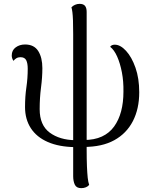

<svg xmlns="http://www.w3.org/2000/svg" viewBox="-20 -750 811 997"><path d="M371 14Q287 13 228.5 -12.5Q170 -38 140 -84.5Q110 -131 110 -194Q110 -249 117 -296.5Q124 -344 124 -393Q124 -422 116 -437.5Q108 -453 86 -453Q74 -453 65 -447.5Q56 -442 50 -434Q41 -447 41 -462Q41 -489 61.5 -504Q82 -519 110 -519Q157 -519 178.5 -485Q200 -451 200 -396Q200 -349 193 -295.5Q186 -242 186 -183Q186 -100 238 -61.5Q290 -23 371 -22ZM402 227Q377 227 368.5 209Q360 191 360 165V-573Q360 -617 359 -643.5Q358 -670 356 -686Q354 -702 351 -712Q358 -720 369.5 -725Q381 -730 393 -730Q413 -730 421.5 -719.5Q430 -709 430 -688V25Q430 78 431.5 114Q433 150 435.5 173Q438 196 443 210Q437 218 426 222.5Q415 227 402 227ZM415 13V-23Q470 -23 509 -41Q548 -59 572.5 -93Q597 -127 609 -172.5Q621 -218 621 -274Q622 -327 613 -374Q604 -421 588.5 -456Q573 -491 552 -507Q559 -518 576 -518Q605 -518 634.5 -486Q664 -454 683.5 -398.5Q703 -343 703 -271Q703 -185 670 -121Q637 -57 573.5 -22Q510 13 415 13Z"/></svg>

Font: Arima Thin
Style: Regular
Weight: 400
Version: Version 1.100